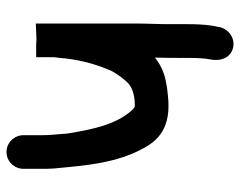

<svg xmlns="http://www.w3.org/2000/svg" viewBox="-92 -598 721 576"><g transform="rotate(90 268.0 -309.5)"><path d="M50 -57 98.6 -58.9C100.6 -59 108.2 -58 112.5 -58H151V-107C151 -111.2 151.7 -118.5 152.9 -126.1C157 -180.1 169.1 -228.4 188.7 -275.8C194.1 -289.7 201.4 -299 211.4 -313.7L223.7 -328.4C236 -343.1 258.7 -354 296.2 -354C298.4 -354 302 -354.6 311.5 -343.9C353.6 -296.4 367.9 -226.1 380.1 -151.7L384.1 -101.9C384.6 -94.9 385 -87.2 385 -78.3V-20C385 7.1 407 31 435.5 31C464 31 486 7.1 486 -20V-79.2C486 -91.1 485.7 -101.5 484.9 -112.3L479.9 -163.5C472.4 -240.2 460.7 -308.7 430.7 -367.5C413.9 -400.5 386.5 -455 297.5 -455C272.8 -455 257.2 -451.9 243 -450.6L218.8 -446.1C190.9 -439.9 167.8 -427.2 152.3 -414.1C152.6 -426.3 152.6 -440.6 153 -455.5C154 -491.9 151.3 -550.1 157.5 -578.7C164.1 -609.3 154.3 -636.6 130.2 -646.3C97.7 -659.2 69.1 -636.7 61.7 -612.1L59.6 -601.5C49.9 -561.3 52 -498.5 52 -456.5C52 -421.8 50 -389.2 50 -353Z"/></g></svg>

Font: NumbBunny
Style: Bk
Weight: 400
Designer: Robert Jablonski
Foundry: Cannot Into Space Fonts
Version: Version 1.0